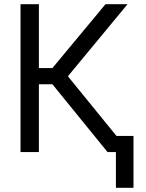

<svg xmlns="http://www.w3.org/2000/svg" viewBox="-20 -727 696 918"><path d="M230.5 -324.2H166V0H78.1V-707H166V-401.4H230.5L484.4 -707H589.8L304.7 -362.3L599.6 0H494.1ZM618.2 170.9H534.2V-77.1H618.2Z"/></svg>

Font: Pretendard Std Variable
Style: Regular
Weight: 400
Designer: Base glyphs from Inter by Rasmus Andersson; Hangeul glyphs from Noto Sans CJK(Source Han Sans) by Jang Soo-young and Kan
Foundry: Kil Hyung-jin
Version: Version 1.309;Glyphs 3.2 (3225)